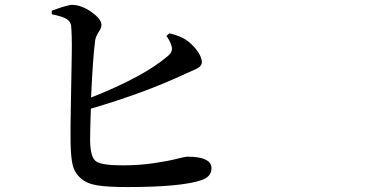

<svg xmlns="http://www.w3.org/2000/svg" viewBox="-20 -759 1540 777"><path d="M653.3 -613.3 665 -624Q707 -615.2 734.4 -596.7Q761.7 -577.1 779.3 -551.8Q796.9 -526.4 796.9 -507.8Q796.9 -501 793.9 -496.1Q791 -491.2 784.2 -486.3Q777.3 -481.4 771 -478.5Q764.6 -475.6 752.4 -470.2Q740.2 -464.8 731.4 -460.9Q562.5 -381.8 347.7 -319.3Q344.7 -237.3 344.7 -189.5Q345.7 -123 368.2 -106.4Q390.6 -89.8 476.6 -89.8Q543 -89.8 602.1 -98.6Q661.1 -107.4 695.3 -116.2Q729.5 -125 737.3 -125Q835.9 -125 835.9 -78.1Q835.9 -43 793 -29.3Q710.9 -2 495.1 -2Q417 -2 374 -8.8Q331.1 -15.6 306.2 -38.1Q281.2 -60.5 273.9 -92.3Q266.6 -124 265.6 -183.6Q264.6 -230.5 267.1 -351.6Q269.5 -472.7 270.5 -544.4Q271.5 -616.2 267.6 -657.2Q263.7 -674.8 246.1 -684.1Q228.5 -693.4 189.5 -701.2V-715.8Q255.9 -740.2 273.4 -739.3Q310.5 -738.3 350.6 -710Q390.6 -681.6 390.6 -658.2Q390.6 -646.5 379.4 -629.4Q368.2 -612.3 365.2 -596.7Q355.5 -521.5 348.6 -364.3Q563.5 -449.2 660.2 -533.2Q681.6 -550.8 673.8 -574.2Q667 -595.7 653.3 -613.3Z"/></svg>

Font: Bpmf Zihi Serif SemiBold
Style: SemiBold
Weight: 600
Foundry: But Ko
Version: Version 1.320